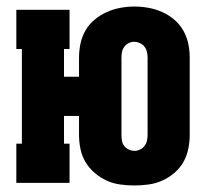

<svg xmlns="http://www.w3.org/2000/svg" viewBox="-20 -560 640 588"><path d="M392 8Q370 8 348 5Q326 2 306.5 -7Q287 -16 270 -30.5Q253 -45 242 -63.5Q231 -82 226.5 -103.5Q222 -125 222 -147V-205H176V-120H193V0H30V-120H47V-410H30V-530H193V-410H176V-325H222V-383Q222 -405 226.5 -426.5Q231 -448 242 -467Q253 -486 270 -500Q287 -514 307 -523Q327 -532 348.5 -536Q370 -540 392 -540Q413 -540 435 -536Q457 -532 477 -523Q497 -514 513.5 -500Q530 -486 541 -467Q552 -448 556.5 -426.5Q561 -405 561 -383V-147Q561 -125 556.5 -103.5Q552 -82 541.5 -63.5Q531 -45 514 -30.5Q497 -16 477 -7Q457 2 435 5Q413 8 392 8ZM392 -98Q401 -98 409 -102Q417 -106 422.5 -113Q428 -120 430 -129Q432 -138 432 -147V-383Q432 -392 430 -401Q428 -410 422.5 -417Q417 -424 408.5 -428Q400 -432 391 -432Q382 -432 374 -428Q366 -424 360.5 -416.5Q355 -409 353.5 -400.5Q352 -392 352 -383V-147Q352 -138 353.5 -129Q355 -120 360.5 -113Q366 -106 374.5 -102Q383 -98 392 -98Z"/></svg>

Font: Iosevka Curly Slab HvEx
Style: Regular
Weight: 900
Width: 7
Monospace: yes
Designer: Belleve Invis
Foundry: Belleve Invis
Version: Version 11.1.0; ttfautohint (v1.8.3)